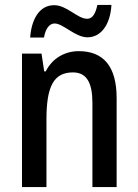

<svg xmlns="http://www.w3.org/2000/svg" viewBox="-20 -757 559 777"><path d="M102 -605H158C164 -641 180 -662 201 -662C236 -662 284 -606 334 -606C386 -606 426 -653 431 -737H374C367 -703 355 -681 333 -681C293 -681 251 -736 199 -736C137 -736 107 -675 102 -605ZM299 -550C243 -550 192 -522 165 -468H159L148 -540H69V0H168V-274C168 -405 196 -464 275 -464C331 -464 354 -422 354 -340V0H452V-360C452 -489 398 -550 299 -550Z"/></svg>

Font: Noto Sans Gujarati UI Condensed Medium
Style: Regular
Weight: 500
Width: 3
Designer: Jelle Bosma - Monotype Design Team, Universal Thirst
Foundry: Monotype Imaging Inc.
Version: Version 2.106